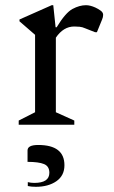

<svg xmlns="http://www.w3.org/2000/svg" viewBox="-20 -480 437 739"><path d="M52 0V-16L115 -48V-346L55 -398V-405L179 -460H185L194 -375H198Q232 -431 259 -445.5Q286 -460 311 -460Q327 -460 347 -451Q358 -446 367.5 -439Q377 -432 377 -423Q377 -414 373 -405L353 -356H346L308 -371Q297 -376 286.5 -377Q276 -378 266 -378Q224 -378 195 -335V-48L266 -16V0ZM118 239Q99 239 87 236V221Q99 224 112 224Q170 224 170 185Q170 160 149.5 151.5Q129 143 86 143V99Q86 78 127 78Q228 78 228 156Q228 196 197 217.5Q166 239 118 239Z"/></svg>

Font: Spectral
Style: Regular
Weight: 400
Designer: Jean-Baptiste Levee
Foundry: Production Type
Version: Version 1.002